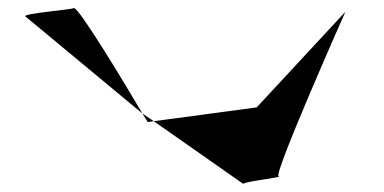

<svg xmlns="http://www.w3.org/2000/svg" viewBox="-20 -722 943 472"><path d="M42 -682 330 -443C292 -508 174 -704 162 -702C152 -698 39 -689 42 -682ZM330 -443C337 -431 343 -423 343 -422L358 -424ZM358 -424 578 -270C580 -276 679 -286 665 -289C651 -292 829 -693 829 -693L611 -458Z"/></svg>

Font: Ampere
Style: SuExt
Weight: 400
Version: Version 1